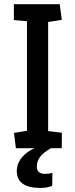

<svg xmlns="http://www.w3.org/2000/svg" viewBox="-20 -711 362 921"><path d="M56.2 0 47 -73.3 109.4 -83.9V-609.2L46.6 -614.8V-691H266.6L276.4 -615.6L210.9 -605.5V-82.3L276.8 -74.1L276.2 0ZM173.9 190.5Q60.6 190.5 60.6 109Q60.6 69.4 91.8 36.8Q123.1 4.1 180.3 -13.2L224.3 0Q188.2 20.4 172.4 41.4Q156.6 62.4 156.6 88Q156.6 123 196.3 123Q212.1 123 231.4 118.6L230.4 180.5Q206.5 190.5 173.9 190.5Z"/></svg>

Font: Kreon Light
Style: Regular
Weight: 300
Designer: Julia Petretta
Foundry: Julia Petretta and Eli Heuer
Version: Version 2.002